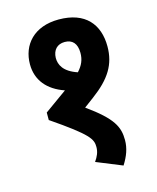

<svg xmlns="http://www.w3.org/2000/svg" viewBox="-104 -704 666 816"><g transform="rotate(-15 229.5 -296.5)"><path d="M232 -632C123 -632 65 -565 65 -479C65 -409 107 -359 180 -334L81 -263V-230C236 -124 247 -102 247 -67C247 -45 239 -27 225 -7L338 39C360 4 372 -28 372 -64C372 -122 353 -163 244 -241L287 -273C368 -333 403 -389 403 -468C403 -565 349 -632 232 -632ZM178 -477C179 -512 199 -533 232 -533C265 -533 285 -513 285 -471C285 -441 275 -418 253 -394C193 -414 178 -447 178 -477Z"/></g></svg>

Font: Noto Sans Devanagari ExtraCondensed
Style: Bold
Weight: 700
Width: 2
Designer: Jelle Bosma - Monotype Design Team
Foundry: Monotype Imaging Inc.
Version: Version 2.004